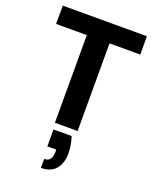

<svg xmlns="http://www.w3.org/2000/svg" viewBox="-177 -800 962 1192"><g transform="rotate(20 304.0 -203.5)"><path d="M229 0V-579H26V-700H582V-579H379V0ZM243 293V234Q294 234 294 170V154H235V42H355Q364 71 368.5 98.5Q373 126 373 150Q373 215 340.5 254Q308 293 243 293Z"/></g></svg>

Font: DM Sans Black
Style: Regular
Weight: 900
Designer: Colophon Foundry, Jonny Pinhorn
Foundry: Colophon Foundry
Version: Version 4.004; ttfautohint (v1.8.4.7-5d5b)